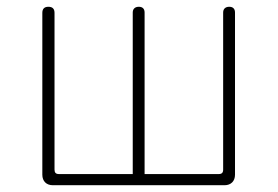

<svg xmlns="http://www.w3.org/2000/svg" viewBox="-20 -547 820 567"><path d="M674 -263V-510C674 -521 668 -527 657 -527C646 -527 639 -521 639 -510V-46C639 -37 635 -33 626 -33H407V-510C407 -521 401 -527 390 -527C379 -527 372 -521 372 -510V-33H154C145 -33 141 -37 141 -46V-509C141 -521 135 -527 123 -527C111 -527 105 -521 105 -509V-31C105 -12 117 0 136 0H389H643C662 0 674 -12 674 -31Z"/></svg>

Font: GenSenRounded2 TW EL
Style: Regular
Weight: 250
Version: Version 2.100;PS 2.1;hotconv 16.6.51;makeotf.lib2.5.65220 DE